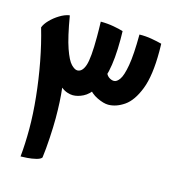

<svg xmlns="http://www.w3.org/2000/svg" viewBox="-87 -613 629 693"><g transform="rotate(15 227.0 -266.5)"><path d="M51.8 6.3Q54.2 -17.6 55.4 -43.9Q56.6 -70.3 56.6 -97.7Q56.6 -152.8 50 -216.1Q43.5 -279.3 31.5 -342.8Q19.5 -406.2 2.9 -462.9Q7.8 -476.6 22 -491.2Q36.1 -505.9 54.7 -517.3Q73.2 -528.8 90.8 -531.7Q90.8 -531.2 91.1 -531.2Q91.3 -531.2 91.3 -530.8Q91.3 -531.2 91.6 -531.2Q91.8 -531.2 91.8 -531.7Q105 -453.1 118.9 -413.3Q132.8 -373.5 146 -360.1Q159.2 -346.7 168.9 -346.7Q187.5 -346.7 197 -374.5Q206.5 -402.3 206.5 -481.9Q206.5 -491.7 206.3 -509.5Q206.1 -527.3 205.6 -538.6Q231.4 -538.6 254.2 -534.4Q276.9 -530.3 290.5 -525.9Q290.5 -520.5 290.8 -510.3Q291 -500 291 -494.6Q291 -420.9 280.3 -374Q269.5 -327.1 252.2 -301.5Q234.9 -275.9 214.8 -265.9Q194.8 -255.9 176.3 -255.9Q167 -255.9 155.3 -259.8Q143.6 -263.7 132.8 -272.5Q138.7 -223.6 138.7 -159.7Q138.7 -127.9 136.2 -85.9Q133.8 -43.9 129.4 -10.7Q125 -3.9 109.1 0Q93.3 3.9 76.4 5.1Q59.6 6.3 51.8 6.3ZM308.6 -255.9Q291.5 -255.9 267.1 -267.6Q242.7 -279.3 228.5 -300.3L261.2 -502.9Q262.7 -502.9 263.9 -499.8Q265.1 -496.6 266.1 -496.1Q265.6 -489.7 265.4 -483.9Q265.1 -478 264.6 -472.7Q264.2 -466.3 263.9 -460Q263.7 -453.6 263.7 -447.8Q263.7 -403.3 270 -381.1Q276.4 -358.9 286.4 -351.6Q296.4 -344.2 306.6 -344.2Q317.4 -344.2 327.6 -358.9Q337.9 -373.5 345 -413.8Q352.1 -454.1 352.5 -529.8Q376 -530.3 398.2 -526.4Q420.4 -522.5 437 -518.1Q437 -513.2 437.3 -503.7Q437.5 -494.1 437.5 -489.3Q437.5 -398.4 417.7 -347.7Q397.9 -296.9 368.2 -276.4Q338.4 -255.9 308.6 -255.9Z"/></g></svg>

Font: Harmattan
Style: Bold
Weight: 700
Designer: George W. Nuss III and SIL International
Foundry: SIL International
Version: Version 4.000